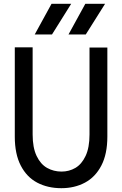

<svg xmlns="http://www.w3.org/2000/svg" viewBox="-20 -976 640 1006"><path d="M57.5 -260V-728H151V-271.5Q151 -202.5 171.8 -159Q192.5 -115.5 226.8 -96.2Q261 -77 302.5 -77Q342 -77 375 -96.2Q408 -115.5 428.5 -159Q449 -202.5 449 -271.5V-727H542.5V-260Q542.5 -169 511 -108.5Q479.5 -48 425 -19Q370.5 10 301.5 10Q230 10 175 -19Q120 -48 88.8 -108.5Q57.5 -169 57.5 -260ZM252.5 -795.5H162L250 -956H353ZM429.5 -795.5H339L427 -956H530.5Z"/></svg>

Font: SplineSansMono30
Style: Regular
Weight: 400
Designer: Eben Sorkin, Mirko Velimirovic
Foundry: Sorkin Type
Version: Version 1.000